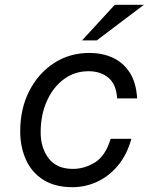

<svg xmlns="http://www.w3.org/2000/svg" viewBox="-20 -760 658 798"><path d="M526 -183Q507 -115 469 -70.5Q431 -26 382.5 -4Q334 18 281 18Q208 18 159.5 -13Q111 -44 87.5 -97Q64 -150 64 -214Q64 -308 101.5 -381.5Q139 -455 204 -497.5Q269 -540 352 -540Q405 -540 448 -520.5Q491 -501 518.5 -459.5Q546 -418 550 -351H467Q463 -410 430.5 -437Q398 -464 348 -464Q290 -464 245 -430.5Q200 -397 174.5 -339.5Q149 -282 149 -210Q149 -145 182.5 -101.5Q216 -58 283 -58Q330 -58 374 -84.5Q418 -111 440 -183ZM321 -592 457 -740H578L382 -592Z"/></svg>

Font: Fragment Mono SC
Style: Italic
Weight: 400
Italic angle: -12°
Monospace: yes
Designer: Wei Huang based on Nimbus Sans by URW Studio, based on Helvetica by Max Miedinger.
Foundry: Wei Huang
Version: Version 1.012; ttfautohint (v1.8.4.7-5d5b)